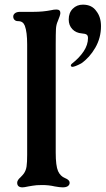

<svg xmlns="http://www.w3.org/2000/svg" viewBox="-20 -797 455 827"><path d="M54 -10Q54 -16 58 -22Q62 -28 68 -33Q78 -43 83 -50Q92 -63 94.5 -80.5Q97 -98 97 -130V-606Q97 -659 87 -686Q83 -696 76 -701Q69 -706 57 -706Q48 -706 42.5 -711.5Q37 -717 37 -726Q37 -734 44.5 -740Q52 -746 67 -746H125Q165 -746 200 -753Q212 -756 223 -756Q240 -756 240 -741Q240 -732 229 -706Q222 -691 221 -671.5Q220 -652 220 -606V-140Q220 -83 230 -60Q240 -38 260 -30Q280 -22 280 -10Q280 -1 272.5 4.5Q265 10 250 10Q238 10 216 6Q190 0 162 0Q135 0 120 3Q105 6 102 6Q84 10 77 10Q54 10 54 -10ZM337 -777Q376 -777 395 -749Q415 -724 415 -684Q415 -634 390.5 -591.5Q366 -549 330 -524Q302 -509 291 -509Q289 -509 287 -511Q285 -513 285 -515Q285 -519 290 -523Q322 -548 340.5 -576Q359 -604 359 -633Q359 -644 353 -648Q347 -652 333 -653Q307 -655 291.5 -671.5Q276 -688 276 -713Q276 -742 293.5 -759.5Q311 -777 337 -777Z"/></svg>

Font: Raigarh Medium
Style: Regular
Weight: 500
Designer: jaikishan Patel
Foundry: MagicType
Version: Version 1.000